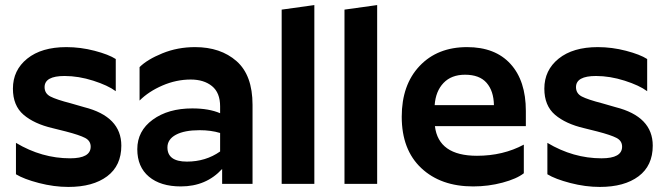

<svg xmlns="http://www.w3.org/2000/svg" viewBox="-20 -726 2627 758"><path d="M312 -303Q459 -266 459 -151Q459 -72 403 -30Q347 12 250 12Q193 12 133.5 -3.5Q74 -19 43 -38V-162Q145 -101 257 -101Q338 -101 338 -147Q338 -170 316 -181.5Q294 -193 240 -207L188 -220Q115 -237 73 -273Q31 -309 31 -376Q31 -449 87.5 -494.5Q144 -540 242 -540Q298 -540 353.5 -525.5Q409 -511 437 -493V-366Q406 -389 348 -407.5Q290 -426 235 -426Q156 -426 156 -382Q156 -357 179 -345Q202 -333 260 -318Z M718 -88Q792 -88 849 -128V-201Q813 -212 768 -212Q708 -212 674.5 -194Q641 -176 641 -144Q641 -88 718 -88ZM849 -306Q849 -360 817 -386Q785 -412 733 -412Q676 -412 621.5 -388.5Q567 -365 531 -329V-461Q561 -491 621 -515.5Q681 -540 750 -540Q851 -540 914 -484.5Q977 -429 977 -312V0H857V-59Q794 10 694 10Q614 10 568 -28.5Q522 -67 522 -137Q522 -209 583 -253.5Q644 -298 739 -298Q805 -298 849 -279Z M1092 -688 1221 -706V0H1092Z M1340 -688 1469 -706V0H1340Z M2048 -42Q2020 -20 1964 -5Q1908 10 1848 10Q1720 10 1643 -62.5Q1566 -135 1566 -265Q1566 -391 1636.5 -465.5Q1707 -540 1824 -540Q1935 -540 1995.5 -473.5Q2056 -407 2056 -288V-228H1697Q1711 -111 1863 -111Q1966 -111 2048 -155ZM1816 -431Q1762 -431 1731 -398.5Q1700 -366 1696 -311H1930Q1929 -367 1901 -399Q1873 -431 1816 -431Z M2410 -303Q2557 -266 2557 -151Q2557 -72 2501 -30Q2445 12 2348 12Q2291 12 2231.5 -3.5Q2172 -19 2141 -38V-162Q2243 -101 2355 -101Q2436 -101 2436 -147Q2436 -170 2414 -181.5Q2392 -193 2338 -207L2286 -220Q2213 -237 2171 -273Q2129 -309 2129 -376Q2129 -449 2185.5 -494.5Q2242 -540 2340 -540Q2396 -540 2451.5 -525.5Q2507 -511 2535 -493V-366Q2504 -389 2446 -407.5Q2388 -426 2333 -426Q2254 -426 2254 -382Q2254 -357 2277 -345Q2300 -333 2358 -318Z"/></svg>

Font: Roundo SemiBold
Style: Regular
Weight: 600
Designer: Namrata Goyal (Gurmukhi), Shiva Nallaperumal (Latin)
Foundry: Indian Type Foundry
Version: Version 1.000;PS 1.0;hotconv 1.0.88;makeotf.lib2.5.647800